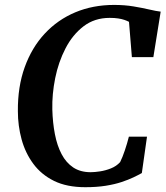

<svg xmlns="http://www.w3.org/2000/svg" viewBox="-20 -772 690 800"><path d="M335.5 8Q258.5 8 205.2 -18.2Q152 -44.5 118.8 -89.5Q85.5 -134.5 70 -191.2Q54.5 -248 54.5 -308.5Q53.5 -410.5 83 -492.2Q112.5 -574 166.5 -632Q220.5 -690 294 -720.8Q367.5 -751.5 455.5 -751.5Q499.5 -751.5 536.8 -745.2Q574 -739 602.8 -732.2Q631.5 -725.5 649.5 -723.5L619 -534H529.5L517.5 -681Q509 -685.5 498 -689.2Q487 -693 472.2 -695.2Q457.5 -697.5 437 -697.5Q374 -697.5 328.2 -662.5Q282.5 -627.5 253 -570.5Q223.5 -513.5 210 -446.5Q196.5 -379.5 198 -316Q199.5 -260.5 208.8 -212.8Q218 -165 236.8 -129.5Q255.5 -94 285.2 -74.2Q315 -54.5 357.5 -54.5Q374.5 -54.5 397.2 -58Q420 -61.5 442.5 -70.5Q465 -79.5 480.5 -96.5Q485.5 -106.5 490.5 -119Q495.5 -131.5 500.2 -145.5Q505 -159.5 509.2 -174Q513.5 -188.5 517 -202.5H592.5L571 -51Q557 -43 536 -33Q515 -23 486.5 -13.5Q458 -4 420.5 2Q383 8 335.5 8Z"/></svg>

Font: Merriweather 28pt SemiBold
Style: Italic
Weight: 600
Italic angle: -7.8°
Version: Version 2.101